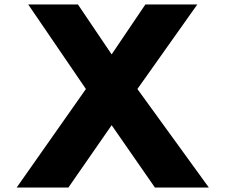

<svg xmlns="http://www.w3.org/2000/svg" viewBox="-20 -845 1016 865"><path d="M921 0H678L483 -281L288 0H55L367 -444L107 -825H331L483 -600L635 -825H869L599 -444Z"/></svg>

Font: Hussar
Style: BoldWeb
Weight: 700
Foundry: Cannot Into Space Fonts
Version: Version 2.00